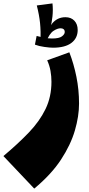

<svg xmlns="http://www.w3.org/2000/svg" viewBox="-100 -707 524 1127"><path d="M101 400 -80 209Q7 136 70 70Q133 4 167.5 -67.5Q202 -139 202 -227Q202 -259 196.5 -290.5Q191 -322 177 -353L307 -400Q333 -333 348.5 -256.5Q364 -180 364 -99Q364 -25 339.5 59Q315 143 258 230Q201 317 101 400ZM211 -427Q193 -427 160.5 -431.5Q128 -436 105 -445L115 -496Q128 -492 154 -486.5Q180 -481 205 -481Q247 -481 263.5 -493.5Q280 -506 280 -519Q280 -530 273.5 -535.5Q267 -541 256 -541Q237 -541 213.5 -525.5Q190 -510 170 -460L160 -471Q176 -533 206.5 -569.5Q237 -606 284 -606Q317 -606 336.5 -585.5Q356 -565 356 -531Q356 -483 319 -455Q282 -427 211 -427ZM138 -460Q140 -525 135 -572.5Q130 -620 116 -675L208 -687Q212 -649 208 -611Q204 -573 194.5 -538Q185 -503 171 -471Z"/></svg>

Font: Marhey
Style: Bold
Weight: 700
Designer: Nur Syamsi & Bustanul Arifin
Foundry: Namelatype
Version: Version 1.000